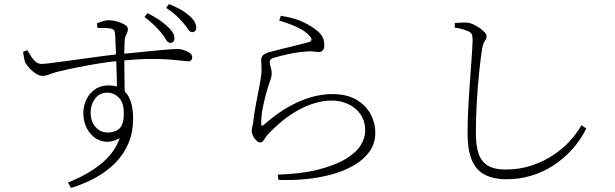

<svg xmlns="http://www.w3.org/2000/svg" viewBox="-20 -851 3040 949"><path d="M821 -639Q810 -639 800.5 -655.5Q791 -672 775 -691Q759 -710 740 -728.5Q721 -747 694 -767L709 -786Q741 -770 765 -754Q789 -738 805 -723Q825 -705 833.5 -690.5Q842 -676 842 -662Q842 -650 836 -644.5Q830 -639 821 -639ZM316 51Q407 16 476 -38.5Q545 -93 572 -168Q524 -142 483 -154Q442 -166 417 -204Q392 -242 392 -293Q392 -327 406.5 -358Q421 -389 449 -409Q477 -429 518 -429Q559 -429 585.5 -409Q612 -389 625 -352.5Q638 -316 638 -264Q638 -199 616 -145.5Q594 -92 553 -49Q512 -6 455.5 25.5Q399 57 331 78ZM511 -196Q549 -196 570.5 -216Q592 -236 592 -291Q592 -344 567.5 -368.5Q543 -393 511 -393Q472 -393 450 -363.5Q428 -334 428 -296Q428 -250 452.5 -223Q477 -196 511 -196ZM190 -476Q175 -476 157.5 -487Q140 -498 126 -513.5Q112 -529 106 -540Q101 -551 98.5 -566Q96 -581 94 -595L115 -603Q124 -588 133.5 -572.5Q143 -557 156 -546Q169 -535 186 -535Q197 -535 229 -539Q261 -543 306 -549Q351 -555 400.5 -562Q450 -569 496.5 -575Q543 -581 578 -584Q641 -590 688.5 -595Q736 -600 770.5 -603Q805 -606 826 -607.5Q847 -609 856 -609Q870 -609 887 -604Q904 -599 917 -590Q930 -581 930 -568Q930 -559 925.5 -553.5Q921 -548 910 -548Q900 -548 877 -551Q854 -554 815.5 -557Q777 -560 718.5 -559.5Q660 -559 577 -551Q529 -547 473 -538Q417 -529 365 -518.5Q313 -508 276 -499Q254 -494 239 -488.5Q224 -483 213 -479.5Q202 -476 190 -476ZM558 -408Q558 -426 557.5 -451.5Q557 -477 556 -506.5Q555 -536 554 -567Q553 -598 551.5 -627Q550 -656 549 -680Q548 -696 543.5 -701.5Q539 -707 527 -710Q517 -712 501 -712.5Q485 -713 462 -713L459 -736Q471 -741 486.5 -746Q502 -751 519 -751Q536 -751 558 -745Q580 -739 596 -729.5Q612 -720 612 -709Q612 -693 604.5 -680.5Q597 -668 596 -648Q595 -630 594.5 -598.5Q594 -567 594.5 -528Q595 -489 595.5 -448Q596 -407 597 -371ZM929 -692Q919 -692 909 -707.5Q899 -723 882 -742Q865 -762 847.5 -777.5Q830 -793 801 -812L815 -831Q849 -817 872.5 -804Q896 -791 913 -776Q933 -759 941.5 -743.5Q950 -728 950 -714Q950 -703 944 -697.5Q938 -692 929 -692Z M1353 12Q1404 11 1454 5Q1504 -1 1538 -9Q1633 -32 1687 -64.5Q1741 -97 1763 -133.5Q1785 -170 1785 -205Q1785 -253 1761.5 -286.5Q1738 -320 1700 -337Q1662 -354 1619 -354Q1577 -354 1534.5 -341Q1492 -328 1451 -305Q1410 -282 1372.5 -251Q1335 -220 1302 -184Q1297 -179 1291.5 -170Q1286 -161 1280 -154Q1274 -147 1267 -147Q1254 -147 1241 -163Q1234 -171 1229 -183Q1224 -195 1224 -202Q1224 -213 1228 -229Q1232 -245 1233 -259Q1237 -292 1243.5 -328Q1250 -364 1257 -398Q1264 -432 1268 -457Q1274 -492 1272.5 -515.5Q1271 -539 1271 -554Q1271 -568 1279 -577Q1287 -586 1310 -593Q1338 -601 1375.5 -610Q1413 -619 1449.5 -628Q1486 -637 1507 -643Q1532 -651 1507 -677Q1488 -698 1447.5 -717Q1407 -736 1360 -749L1368 -773Q1436 -762 1475 -743.5Q1514 -725 1539 -706Q1567 -685 1575 -666.5Q1583 -648 1583 -629Q1583 -611 1576 -602.5Q1569 -594 1556 -594Q1545 -594 1538.5 -595Q1532 -596 1521.5 -597Q1511 -598 1489 -596Q1459 -594 1427.5 -588Q1396 -582 1371 -575.5Q1346 -569 1333 -565Q1322 -562 1317.5 -557Q1313 -552 1313 -544Q1313 -537 1318 -519.5Q1323 -502 1323 -490Q1323 -473 1315 -451Q1307 -429 1299 -402Q1289 -366 1280 -324.5Q1271 -283 1271 -240Q1271 -223 1285 -235Q1333 -277 1378.5 -306Q1424 -335 1466.5 -352.5Q1509 -370 1548 -378Q1587 -386 1621 -386Q1694 -386 1741 -358.5Q1788 -331 1811.5 -287.5Q1835 -244 1835 -195Q1835 -143 1807 -103Q1779 -63 1730.5 -34.5Q1682 -6 1620 11Q1558 28 1490 34.5Q1422 41 1356 38Z M2485 35Q2419 35 2376 12.5Q2333 -10 2312 -60Q2291 -110 2291 -192Q2291 -240 2293.5 -296Q2296 -352 2300 -408Q2304 -464 2307.5 -513.5Q2311 -563 2313.5 -599Q2316 -635 2316 -650Q2316 -674 2311 -683Q2306 -692 2293 -697Q2282 -702 2263.5 -707.5Q2245 -713 2228 -714V-737Q2248 -739 2262.5 -739.5Q2277 -740 2288 -739Q2303 -738 2319.5 -730.5Q2336 -723 2351 -712.5Q2366 -702 2375.5 -691Q2385 -680 2385 -671Q2385 -662 2380.5 -655.5Q2376 -649 2371 -638.5Q2366 -628 2362 -605Q2355 -558 2348 -489.5Q2341 -421 2336.5 -344Q2332 -267 2332 -195Q2332 -129 2346.5 -89Q2361 -49 2393.5 -31Q2426 -13 2479 -13Q2547 -13 2606 -32.5Q2665 -52 2713 -83.5Q2761 -115 2796.5 -154Q2832 -193 2854 -232L2878 -216Q2849 -158 2807.5 -112Q2766 -66 2715 -33Q2664 0 2605.5 17.5Q2547 35 2485 35Z"/></svg>

Font: Noto Serif HK ExtraLight
Style: Regular
Weight: 200
Designer: Ryoko NISHIZUKA 西塚涼子 (kana & ideographs); Frank Grießhammer (Latin, Greek & Cyrillic); Wenlong ZHANG 张文龙 (bopomofo); San
Foundry: Adobe
Version: Version 2.002-H1;hotconv 1.1.0;makeotfexe 2.6.0